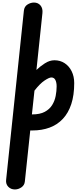

<svg xmlns="http://www.w3.org/2000/svg" viewBox="-20 -1024 626 1507"><path d="M97 463Q65.5 463 45 442Q24.5 421 28 388L167.5 -940.5Q171 -973 195.8 -988.5Q220.5 -1004 246.5 -1004Q279 -1004 298 -981Q317 -958 313 -921L266 -475Q295 -503 332.2 -527Q369.5 -551 407.5 -551Q452.5 -551 487.5 -528Q522.5 -505 542.5 -464.5Q562.5 -424 562.5 -372Q562.5 -277 539.5 -207Q516.5 -137 473.2 -91Q430 -45 369.5 -22.5Q309 0 234.5 0H217.5L175 401Q172 430 148 446.5Q124 463 97 463ZM230.5 -126H232.5Q293.5 -126 331.2 -146.2Q369 -166.5 389.2 -199.2Q409.5 -232 417 -270.8Q424.5 -309.5 424.5 -346Q424.5 -377 414.5 -396.5Q404.5 -416 383 -416Q366 -416 329.8 -392Q293.5 -368 250.5 -312.5Z"/></svg>

Font: Edu NSW ACT Cursive
Style: Regular
Weight: 400
Designer: Tina and Corey Anderson, Eben Sorkin, Mirko Velimirovic
Foundry: Sorkin Type Co.
Version: Version 2.000